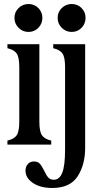

<svg xmlns="http://www.w3.org/2000/svg" viewBox="-20 -720 475 956"><path d="M17 0V-20Q51 -28 63.5 -47Q76 -66 76 -114V-386Q76 -434 63.5 -453Q51 -472 17 -480V-500H90H176V-114Q176 -66 188.5 -47Q201 -28 235 -20V0H162H90ZM52 -631Q52 -660 72.5 -680Q93 -700 122 -700Q151 -700 171 -680Q191 -660 191 -631Q191 -602 171 -581.5Q151 -561 122 -561Q93 -561 72.5 -581.5Q52 -602 52 -631ZM107 130Q107 110 118.5 97Q130 84 149 84Q168 84 178 95Q188 106 200 130Q210 152 220 163.5Q230 175 248 175Q276 175 290 140Q304 105 304 24V-386Q304 -434 291.5 -453Q279 -472 245 -480V-500H318H404V16Q404 100 366.5 158Q329 216 240 216Q181 216 144 191Q107 166 107 130ZM267 -631Q267 -660 287.5 -680Q308 -700 337 -700Q366 -700 386 -680Q406 -660 406 -631Q406 -602 386 -581.5Q366 -561 337 -561Q308 -561 287.5 -581.5Q267 -602 267 -631Z"/></svg>

Font: RL Madena Variable
Style: Regular
Weight: 400
Designer: I Kadek Wantara Putra
Foundry: Roughlines ID
Version: Version 1.000;Glyphs 3.1.2 (3151)